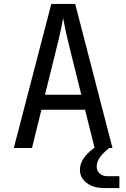

<svg xmlns="http://www.w3.org/2000/svg" viewBox="-20 -750 640 973"><path d="M50 0 240 -730H361L550 0H533Q500 27 485 49.5Q470 72 470 93Q470 115 485 129Q500 143 525 143H585V203H507Q452 203 418.5 176.5Q385 150 385 110Q385 83 401.5 56Q418 29 459 -2L411 -194H190L142 0ZM208 -270H392L336 -495Q320 -559 311 -602Q302 -645 300 -658Q298 -645 289 -602Q280 -559 264 -496Z"/></svg>

Font: NKDuy Mono
Style: Regular
Weight: 400
Monospace: yes
Designer: NKDuy
Foundry: NKDuy
Version: Version 2.251; ttfautohint (v1.8.4.7-5d5b)